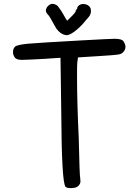

<svg xmlns="http://www.w3.org/2000/svg" viewBox="-20 -968 712 987"><path d="M625 -727.5Q625 -712.9 614.3 -701.2Q606.4 -690.4 586.9 -687.5Q569.3 -684.6 489.3 -679.7L380.9 -672.9L377 -643.6Q376 -635.7 376 -570.3Q376 -445.3 384.8 -256.8Q386.7 -164.1 388.7 -111.3Q390.6 -58.6 392.6 -48.8Q393.6 -43.9 393.6 -36.1Q393.6 -23.4 383.8 -13.7V-12.7Q377 -6.8 367.7 -3.9Q358.4 -1 346.7 -1H343.8Q324.2 -1 316.4 -7.8V-8.8Q296.9 -33.2 294.9 -391.6L291 -670.9L258.8 -668.9Q225.6 -666 144.5 -662.1Q96.7 -660.2 91.8 -660.2Q64.5 -660.2 55.7 -672.9Q45.9 -687.5 46.9 -701.2Q46.9 -716.8 56.6 -727.5Q65.4 -737.3 122.1 -743.2Q175.8 -748 405.3 -760.7Q547.9 -768.6 570.3 -768.6Q607.4 -768.6 615.2 -754.9Q625 -739.3 625 -727.5ZM307.6 -890.6Q317.4 -872.1 325.2 -861.3Q361.3 -895.5 367.2 -906.2Q370.1 -912.1 372.1 -916L365.2 -912.1L376 -921.9Q377 -937.5 392.6 -944.3Q400.4 -948.2 409.2 -947.3Q418 -947.3 427.7 -943.4Q447.3 -933.6 447.3 -915V-905.3Q444.3 -889.6 435.5 -879.9Q426.8 -870.1 420.9 -863.3Q415 -856.4 408.7 -848.6Q402.3 -840.8 383.8 -823.2Q345.7 -788.1 321.3 -787.1Q318.4 -787.1 315.4 -788.1Q290 -793 269.5 -821.3Q260.7 -835.9 253.9 -848.6Q235.4 -883.8 226.6 -892.6Q215.8 -903.3 215.8 -914.1Q215.8 -921.9 221.7 -931.6Q235.4 -948.2 249 -948.2Q251 -948.2 252.9 -948.2Q268.6 -945.3 277.3 -936.5Q296.9 -911.1 307.6 -890.6Z"/></svg>

Font: sage sans
Style: Regular
Weight: 400
Version: Version 001.032